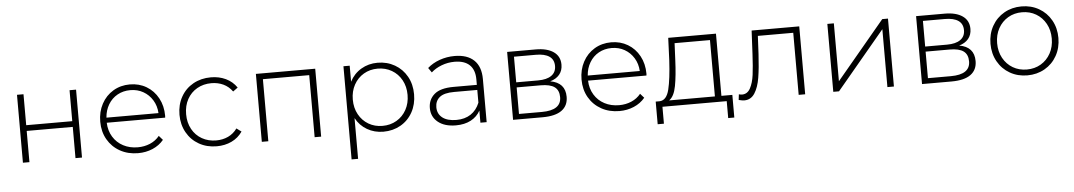

<svg xmlns="http://www.w3.org/2000/svg" viewBox="-38 -901 8219 1470"><g transform="rotate(-5 4072.0 -166.0)"><path d="M108 -522H158V-284H512V-522H562V0H512V-240H158V0H108Z M1223 -249H774Q776 -188 805 -140.5Q834 -93 883.5 -67Q933 -41 995 -41Q1046 -41 1089.5 -59.5Q1133 -78 1162 -114L1191 -81Q1157 -40 1105.5 -18Q1054 4 994 4Q916 4 855 -30Q794 -64 759.5 -124Q725 -184 725 -261Q725 -337 757.5 -397.5Q790 -458 847 -492Q904 -526 975 -526Q1046 -526 1102.5 -492.5Q1159 -459 1191.5 -399Q1224 -339 1224 -263ZM775 -288H1175Q1172 -344 1145 -388Q1118 -432 1074 -457Q1030 -482 975 -482Q920 -482 876 -457.5Q832 -433 805.5 -388.5Q779 -344 775 -288Z M1334 -261Q1334 -338 1368 -398.5Q1402 -459 1462 -492.5Q1522 -526 1598 -526Q1661 -526 1712.5 -501.5Q1764 -477 1796 -430L1759 -403Q1731 -442 1689.5 -461.5Q1648 -481 1598 -481Q1537 -481 1488.5 -453.5Q1440 -426 1412.5 -376Q1385 -326 1385 -261Q1385 -196 1412.5 -146Q1440 -96 1488.5 -68.5Q1537 -41 1598 -41Q1648 -41 1689.5 -60.5Q1731 -80 1759 -119L1796 -92Q1764 -45 1712.5 -20.5Q1661 4 1598 4Q1522 4 1462 -30Q1402 -64 1368 -124.5Q1334 -185 1334 -261Z M2400 -522V0H2350V-477H1994V0H1944V-522Z M3137 -261Q3137 -184 3103.5 -123.5Q3070 -63 3011 -29.5Q2952 4 2879 4Q2810 4 2754 -28.5Q2698 -61 2667 -119V194H2617V-522H2665V-399Q2696 -459 2752.5 -492.5Q2809 -526 2879 -526Q2952 -526 3011 -492Q3070 -458 3103.5 -398Q3137 -338 3137 -261ZM3087 -261Q3087 -325 3059.5 -375Q3032 -425 2984 -453Q2936 -481 2876 -481Q2816 -481 2768.5 -453Q2721 -425 2693.5 -375Q2666 -325 2666 -261Q2666 -197 2693.5 -147Q2721 -97 2768.5 -69Q2816 -41 2876 -41Q2936 -41 2984 -69Q3032 -97 3059.5 -147Q3087 -197 3087 -261Z M3672 -331V0H3624V-93Q3599 -47 3551 -21.5Q3503 4 3436 4Q3349 4 3298.5 -37Q3248 -78 3248 -145Q3248 -210 3294.5 -250.5Q3341 -291 3443 -291H3622V-333Q3622 -406 3582.5 -444Q3543 -482 3467 -482Q3415 -482 3367.5 -464Q3320 -446 3287 -416L3262 -452Q3301 -487 3356 -506.5Q3411 -526 3471 -526Q3568 -526 3620 -476.5Q3672 -427 3672 -331ZM3622 -154V-252H3444Q3367 -252 3332.5 -224Q3298 -196 3298 -147Q3298 -96 3336 -66.5Q3374 -37 3443 -37Q3508 -37 3553.5 -67Q3599 -97 3622 -154Z M4299 -140Q4299 -72 4249.5 -36Q4200 0 4101 0H3875V-522H4095Q4182 -522 4231.5 -487.5Q4281 -453 4281 -389Q4281 -343 4255.5 -312.5Q4230 -282 4184 -269Q4299 -249 4299 -140ZM3924 -284H4092Q4159 -284 4195 -309.5Q4231 -335 4231 -383Q4231 -432 4195.5 -456.5Q4160 -481 4092 -481H3924ZM4249 -142Q4249 -195 4215 -220Q4181 -245 4108 -245H3924V-41H4100Q4249 -41 4249 -142Z M4922 -249H4473Q4475 -188 4504 -140.5Q4533 -93 4582.5 -67Q4632 -41 4694 -41Q4745 -41 4788.5 -59.5Q4832 -78 4861 -114L4890 -81Q4856 -40 4804.5 -18Q4753 4 4693 4Q4615 4 4554 -30Q4493 -64 4458.5 -124Q4424 -184 4424 -261Q4424 -337 4456.5 -397.5Q4489 -458 4546 -492Q4603 -526 4674 -526Q4745 -526 4801.5 -492.5Q4858 -459 4890.5 -399Q4923 -339 4923 -263ZM4474 -288H4874Q4871 -344 4844 -388Q4817 -432 4773 -457Q4729 -482 4674 -482Q4619 -482 4575 -457.5Q4531 -433 4504.5 -388.5Q4478 -344 4474 -288Z M5564 -44V130H5517V0H5023V130H4975V-44H5006Q5059 -47 5078.5 -126.5Q5098 -206 5106 -350L5113 -522H5480V-44ZM5078 -44H5430V-477H5158L5152 -347Q5147 -228 5132 -149Q5117 -70 5078 -44Z M6120 -522V0H6070V-477H5798L5791 -338Q5785 -230 5773 -157Q5761 -84 5732 -39Q5703 6 5652 6Q5637 6 5609 -1L5614 -44Q5630 -40 5638 -40Q5680 -40 5702 -81Q5724 -122 5732 -183Q5740 -244 5745 -342L5754 -522Z M6336 -522H6386V-77L6758 -522H6802V0H6752V-445L6380 0H6336Z M7442 -140Q7442 -72 7392.5 -36Q7343 0 7244 0H7018V-522H7238Q7325 -522 7374.5 -487.5Q7424 -453 7424 -389Q7424 -343 7398.5 -312.5Q7373 -282 7327 -269Q7442 -249 7442 -140ZM7067 -284H7235Q7302 -284 7338 -309.5Q7374 -335 7374 -383Q7374 -432 7338.5 -456.5Q7303 -481 7235 -481H7067ZM7392 -142Q7392 -195 7358 -220Q7324 -245 7251 -245H7067V-41H7243Q7392 -41 7392 -142Z M7567 -261Q7567 -337 7601 -397.5Q7635 -458 7694.5 -492Q7754 -526 7828 -526Q7902 -526 7961.5 -492Q8021 -458 8055 -397.5Q8089 -337 8089 -261Q8089 -185 8055 -124.5Q8021 -64 7961.5 -30Q7902 4 7828 4Q7754 4 7694.5 -30Q7635 -64 7601 -124.5Q7567 -185 7567 -261ZM8038 -261Q8038 -325 8010.5 -375Q7983 -425 7935.5 -453Q7888 -481 7828 -481Q7768 -481 7720.5 -453Q7673 -425 7645.5 -375Q7618 -325 7618 -261Q7618 -197 7645.5 -147Q7673 -97 7720.5 -69Q7768 -41 7828 -41Q7888 -41 7935.5 -69Q7983 -97 8010.5 -147Q8038 -197 8038 -261Z"/></g></svg>

Font: Montserrat Atlas Light
Style: Regular
Weight: 300
Designer: Julieta Ulanovsky
Foundry: Julieta Ulanovsky
Version: Version 7.200